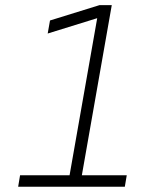

<svg xmlns="http://www.w3.org/2000/svg" viewBox="-20 -713 626 733"><path d="M49.3 0 56.6 -43.9H245.6L351.1 -643.6L162.1 -585L170.9 -634.8L359.9 -693.4H406.7L292.5 -43.9H463.9L456.5 0Z"/></svg>

Font: CaskaydiaCove NF ExtraLight
Style: Italic
Weight: 200
Italic angle: -10°
Designer: Aaron Bell
Foundry: Saja Typeworks
Version: Version 2111.001; VTT 6.35;Nerd Fonts 3.2.1